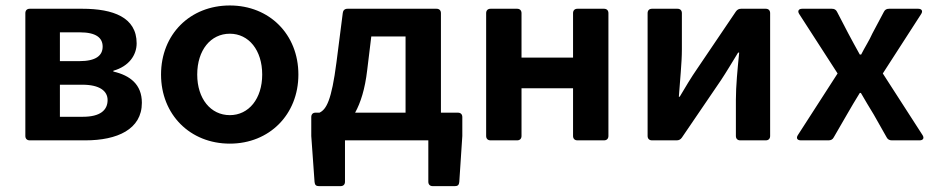

<svg xmlns="http://www.w3.org/2000/svg" viewBox="-20 -500 3335 684"><path d="M70.3 -453.1V-15.6C70.3 -5.9 76.2 0 85.9 0H284.2C397.5 0 485.4 -39.1 485.4 -133.8C485.4 -199.2 443.4 -231.4 383.8 -245.1V-248C439.5 -263.7 466.8 -303.7 466.8 -345.7C466.8 -438.5 382.8 -468.8 273.4 -468.8H85.9C76.2 -468.8 70.3 -462.9 70.3 -453.1ZM262.7 -282.2H193.4V-384.8H264.6C322.3 -384.8 345.7 -365.2 345.7 -334C345.7 -301.8 321.3 -282.2 262.7 -282.2ZM275.4 -84H193.4V-198.2H273.4C335 -198.2 363.3 -175.8 363.3 -143.6C363.3 -107.4 336.9 -84 275.4 -84Z M798.8 11.7C939.5 11.7 1043 -91.8 1043 -234.4C1043 -377.9 939.5 -480.5 798.8 -480.5C657.2 -480.5 553.7 -377.9 553.7 -234.4C553.7 -91.8 657.2 11.7 798.8 11.7ZM798.8 -89.8C730.5 -89.8 682.6 -148.4 682.6 -234.4C682.6 -321.3 730.5 -379.9 798.8 -379.9C866.2 -379.9 914.1 -321.3 914.1 -234.4C914.1 -148.4 866.2 -89.8 798.8 -89.8Z M1550.8 -98.6V-453.1C1550.8 -462.9 1544.9 -468.8 1535.2 -468.8H1217.8C1208 -468.8 1202.1 -462.9 1201.2 -454.1L1178.7 -278.3C1161.1 -141.6 1142.6 -110.4 1118.2 -98.6H1103.5C1094.7 -98.6 1088.9 -92.8 1088.9 -83V-15.6L1100.6 148.4C1101.6 159.2 1106.4 163.1 1116.2 163.1H1193.4C1203.1 163.1 1209 157.2 1209 147.5V0H1505.9V147.5C1505.9 157.2 1511.7 163.1 1521.5 163.1H1600.6C1610.4 163.1 1615.2 159.2 1616.2 148.4L1627 -15.6V-83C1627 -92.8 1621.1 -98.6 1611.3 -98.6ZM1288.1 -250 1302.7 -370.1H1424.8V-98.6H1245.1C1264.6 -133.8 1280.3 -182.6 1288.1 -250Z M1711.9 -453.1V-15.6C1711.9 -5.9 1717.8 0 1727.5 0H1822.3C1832 0 1837.9 -5.9 1837.9 -15.6V-185.5H2021.5V-15.6C2021.5 -5.9 2027.3 0 2037.1 0H2131.8C2141.6 0 2147.5 -5.9 2147.5 -15.6V-453.1C2147.5 -462.9 2141.6 -468.8 2131.8 -468.8H2037.1C2027.3 -468.8 2021.5 -462.9 2021.5 -453.1V-294.9H1837.9V-453.1C1837.9 -462.9 1832 -468.8 1822.3 -468.8H1727.5C1717.8 -468.8 1711.9 -462.9 1711.9 -453.1Z M2287.1 -453.1V-15.6C2287.1 -5.9 2293 0 2302.7 0H2390.6C2398.4 0 2404.3 -2.9 2409.2 -9.8L2548.8 -214.8C2566.4 -241.2 2592.8 -285.2 2609.4 -312.5H2613.3C2607.4 -253.9 2601.6 -193.4 2601.6 -144.5V-15.6C2601.6 -5.9 2607.4 0 2617.2 0H2708C2717.8 0 2723.6 -5.9 2723.6 -15.6V-453.1C2723.6 -462.9 2717.8 -468.8 2708 -468.8H2620.1C2612.3 -468.8 2606.4 -465.8 2601.6 -459L2462.9 -253.9C2444.3 -227.5 2418 -183.6 2401.4 -155.3H2398.4C2402.3 -213.9 2409.2 -275.4 2409.2 -324.2V-453.1C2409.2 -462.9 2403.3 -468.8 2393.6 -468.8H2302.7C2293 -468.8 2287.1 -462.9 2287.1 -453.1Z M2963.9 -238.3 2822.3 -18.6C2815.4 -7.8 2820.3 0 2833 0H2931.6C2939.5 0 2946.3 -2.9 2950.2 -10.7L2997.1 -91.8C3011.7 -118.2 3027.3 -142.6 3043 -168.9H3046.9C3062.5 -142.6 3076.2 -118.2 3092.8 -91.8L3138.7 -10.7C3142.6 -2.9 3149.4 0 3157.2 0H3255.9C3268.6 0 3273.4 -7.8 3266.6 -18.6L3125 -238.3L3261.7 -450.2C3268.6 -460.9 3263.7 -468.8 3251 -468.8H3147.5C3138.7 -468.8 3132.8 -465.8 3128.9 -458L3087.9 -380.9C3076.2 -354.5 3060.5 -331.1 3047.9 -305.7H3043C3029.3 -331.1 3015.6 -354.5 3002 -380.9L2961.9 -458C2958 -465.8 2952.1 -468.8 2943.4 -468.8H2837.9C2825.2 -468.8 2820.3 -460.9 2827.1 -450.2Z"/></svg>

Font: Ed Sans Neue SemiBold
Style: Regular
Weight: 600
Designer: Stephen Hutchings
Version: Version 1.004;PS 001.004;hotconv 1.0.88;makeotf.lib2.5.64775